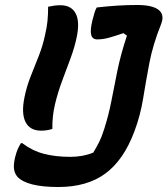

<svg xmlns="http://www.w3.org/2000/svg" viewBox="-20 -730 672 770"><path d="M262 -101Q313 -101 354 -118Q368 -141 378 -161Q388 -181 398 -213Q416 -269 427 -326.5Q438 -384 451 -447.5Q464 -511 489 -587L475 -597Q443 -586 418 -579Q393 -572 370 -572Q350 -572 345.5 -591Q341 -610 351 -650Q355 -666 359 -679Q363 -692 368 -700Q412 -705 450.5 -707.5Q489 -710 530 -710Q591 -710 616 -690.5Q641 -671 626 -633Q593 -551 579 -477Q565 -403 554 -335Q543 -267 519 -203Q476 -88 402.5 -34Q329 20 214 20Q87 20 49 -22Q38 -36 36 -54Q34 -72 41 -101Q46 -120 51 -131.5Q56 -143 64 -156H69Q110 -125 156.5 -113Q203 -101 262 -101ZM173 -703Q187 -706 198 -707.5Q209 -709 222 -709Q266 -709 283.5 -676Q301 -643 287 -578Q279 -540 263 -496.5Q247 -453 229.5 -406.5Q212 -360 200.5 -311.5Q189 -263 190 -213Q169 -206 145 -206Q100 -206 82.5 -240.5Q65 -275 78 -339Q87 -384 103.5 -425Q120 -466 136 -507Q152 -548 161 -591Q168 -621 170.5 -646.5Q173 -672 173 -703Z"/></svg>

Font: Recursive Mn Csl St SmB
Style: Italic
Weight: 600
Italic angle: -15°
Monospace: yes
Version: Version 1.079;hotconv 1.0.112;makeotfexe 2.5.65598; ttfautoh